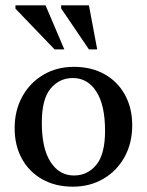

<svg xmlns="http://www.w3.org/2000/svg" viewBox="-20 -690 551 721"><path d="M253.5 11Q188 11 138.8 -16.8Q89.5 -44.5 62.2 -94Q35 -143.5 35 -208.5Q35 -275.5 63.8 -327.5Q92.5 -379.5 142.8 -409.2Q193 -439 257.5 -439Q323.5 -439 372.8 -411.2Q422 -383.5 449.2 -334Q476.5 -284.5 476.5 -219.5Q476.5 -152.5 447.8 -100.5Q419 -48.5 368.5 -18.8Q318 11 253.5 11ZM258 -31Q308.5 -31 341.5 -70.8Q374.5 -110.5 374.5 -199Q374.5 -295.5 341.8 -346.2Q309 -397 253.5 -397Q203 -397 170 -357.5Q137 -318 137 -229Q137 -132.5 169.8 -81.8Q202.5 -31 258 -31ZM221.5 -504.5H185L38 -657.5V-670H151ZM345 -504.5H314L209.5 -658.5V-670H314Z"/></svg>

Font: Newsreader Text Medium
Style: Regular
Weight: 500
Designer: Hugues Gentile
Foundry: Production Type
Version: Version 1.002